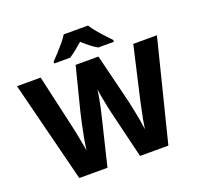

<svg xmlns="http://www.w3.org/2000/svg" viewBox="-154 -1102 1324 1274"><g transform="rotate(-20 508.0 -465.5)"><path d="M1002 -714 823 0H623L540 -344Q537 -359 530 -391Q523 -423 517 -457Q511 -491 508 -512Q506 -491 500 -457Q494 -423 487 -391Q480 -359 476 -343L393 0H194L14 -714H181L266 -340Q271 -319 278 -284.5Q285 -250 291.5 -214Q298 -178 302 -155Q306 -192 315 -240.5Q324 -289 334 -335Q344 -381 351 -410L428 -714H589L664 -410Q670 -388 677 -356Q684 -324 691.5 -287.5Q699 -251 705 -216Q711 -181 714 -155Q717 -179 723.5 -214.5Q730 -250 737.5 -284Q745 -318 749 -339L835 -714ZM594 -931Q609 -908 631.5 -880.5Q654 -853 678 -827.5Q702 -802 719 -784V-771H608Q582 -786 558 -805Q534 -824 508 -848Q481 -824 458.5 -806Q436 -788 410 -771H298V-784Q317 -803 340.5 -828.5Q364 -854 386.5 -881Q409 -908 423 -931Z"/></g></svg>

Font: Noto Sans Canadian Aboriginal ExtraBold
Style: Regular
Weight: 800
Designer: Monotype Design Team, Typotheque's Kevin King
Foundry: Monotype Imaging Inc.
Version: Version 2.004; ttfautohint (v1.8.4.7-5d5b)